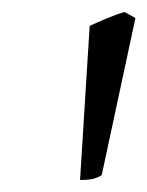

<svg xmlns="http://www.w3.org/2000/svg" viewBox="-20 -718 245 319"><path d="M205 -688 187 -698C174 -695 144 -682 129 -675L113 -419C128 -419 138 -420 149 -427Z"/></svg>

Font: Oxford Ugaritic Clay
Style: Regular
Weight: 400
Designer: Jacob Thomas
Foundry: Bengal Creative Media Limited
Version: Version 1.000